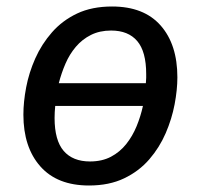

<svg xmlns="http://www.w3.org/2000/svg" viewBox="-20 -559 618 591"><path d="M325 -539Q423 -539 474.5 -480.5Q526 -422 526 -321Q526 -283 517.5 -238Q509 -193 490 -149Q471 -105 439.5 -68.5Q408 -32 362 -10Q316 12 254 12Q156 12 104 -47Q52 -106 52 -206Q52 -245 60.5 -290Q69 -335 88.5 -379Q108 -423 140 -459.5Q172 -496 217.5 -517.5Q263 -539 325 -539ZM322 -465Q287 -465 260 -451.5Q233 -438 213.5 -415Q194 -392 181.5 -363Q169 -334 161 -303H429Q430 -315 430 -319.5Q430 -324 430 -331Q430 -400 402.5 -432.5Q375 -465 322 -465ZM257 -62Q294 -62 321.5 -76.5Q349 -91 368.5 -115.5Q388 -140 400.5 -170.5Q413 -201 420 -233H150Q149 -223 148.5 -214Q148 -205 148 -196Q148 -127 176 -94.5Q204 -62 257 -62Z"/></svg>

Font: Fira Sans Variable
Style: Italic
Weight: 397
Italic angle: -8°
Designer: Carrois Corporate & Edenspiekermann AG
Foundry: Carrois Corporate GbR & Edenspiekermann AG
Version: Version 4.202